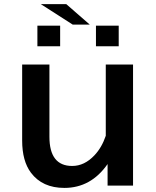

<svg xmlns="http://www.w3.org/2000/svg" viewBox="-20 -879 760 935"><path d="M87.9 -564.9H220.7V-212.9Q220.7 -70.8 331.5 -70.8Q391.1 -70.8 439.9 -122.6Q475.6 -160.2 495.1 -217.8V-564.9H627.9V24.9H503.9V-80.1Q422.9 36.1 293.5 36.1Q186.5 36.1 130.9 -37.6Q87.9 -94.7 87.9 -194.8ZM162.1 -753.9H272.9V-653.8H162.1ZM447.3 -753.9H558.1V-653.8H447.3ZM302.7 -858.9 417 -759.3H334L178.7 -858.9Z"/></svg>

Font: BIZ UDPGothic
Style: Bold
Weight: 700
Designer: TypeBank Co., Ltd.
Foundry: Morisawa Inc.
Version: Version 1.051